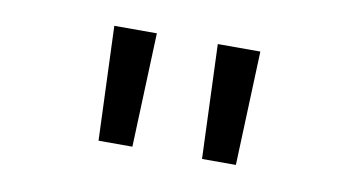

<svg xmlns="http://www.w3.org/2000/svg" viewBox="-39 -809 722 391"><g transform="rotate(10 322.0 -614.0)"><path d="M394 -496 385 -732H473L464 -496ZM180 -496 171 -732H259L250 -496Z"/></g></svg>

Font: Panamera
Style: Regular
Weight: 400
Designer: Bastien Sozeau
Foundry: NBR — Bastien Sozeau
Version: Version 3.002; ttfautohint (v1.8.4.7-5d5b);gftools[0.9.33]